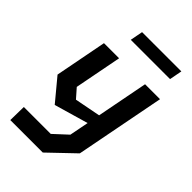

<svg xmlns="http://www.w3.org/2000/svg" viewBox="-269 -847 1158 1158"><g transform="rotate(45 310.0 -268.5)"><path d="M47.5 200H324.5L486 45.5L597 -527.5H469.5L406 -199L240.5 -167L189.5 -225L248 -527.5H119L55 -195.5L172.5 -54L390 -117L366 6L279 86.5H49.5ZM219 -656H554L569.5 -737H234.5Z"/></g></svg>

Font: Monaspace Krypton SemiBold
Style: Italic
Weight: 600
Italic angle: -11°
Designer: Riley Cran & the Lettermatic Team
Foundry: Lettermatic
Version: Version 1.101 (Monaspace Krypton)